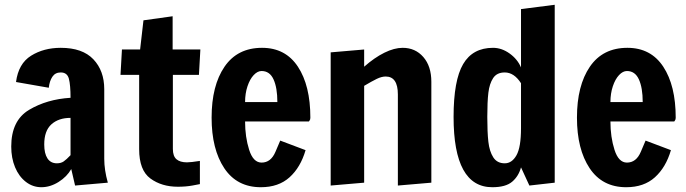

<svg xmlns="http://www.w3.org/2000/svg" viewBox="-20 -770 2870 803"><path d="M27 -157Q27 -266 101.5 -310.5Q176 -355 275 -361Q275 -415 268 -441Q261 -467 234 -467Q211 -467 199 -449Q187 -431 184 -403L47 -427Q57 -504 110 -537Q163 -570 234 -570Q325 -570 370.5 -522Q416 -474 416 -397V-106Q416 -59 431 -6L294 6L278 -63Q260 -31 225 -9Q190 13 153 13Q117 13 88 -9.5Q59 -32 43 -70.5Q27 -109 27 -157ZM275 -121V-277Q225 -277 195 -250Q165 -223 165 -166Q165 -128 178.5 -107.5Q192 -87 218 -87Q235 -87 246.5 -95Q258 -103 275 -121Z M562 -146V-457H484L490 -563H566L580 -685L702 -702V-563H818L812 -457H703V-147Q703 -117 718 -104Q733 -91 762 -91Q778 -91 816 -97V0Q812 1 784.5 6Q757 11 724 11Q656 11 609 -23.5Q562 -58 562 -146Z M865 -278Q865 -412 919 -491Q973 -570 1076 -570Q1174 -570 1226 -491Q1278 -412 1278 -278Q1278 -270 1275 -266.5Q1272 -263 1272 -262H1005Q1005 -197 1022 -143.5Q1039 -90 1074 -90Q1113 -90 1132 -135Q1151 -180 1152 -182L1258 -142Q1237 -70 1191 -28.5Q1145 13 1071 13Q971 13 918 -66.5Q865 -146 865 -278ZM1140 -343Q1140 -403 1124 -438Q1108 -473 1074 -473Q1057 -473 1041 -456Q1025 -439 1015 -409Q1005 -379 1005 -343Z M1363 -551 1503 -563V-491Q1546 -529 1587.5 -549.5Q1629 -570 1664 -570Q1717 -570 1750.5 -531.5Q1784 -493 1784 -428V-6L1644 6V-375Q1644 -450 1593 -450Q1576 -450 1555.5 -440Q1535 -430 1503 -411V-6L1363 6Z M1877 -281Q1877 -434 1917 -502Q1957 -570 2042 -570Q2078 -570 2111 -546.5Q2144 -523 2159 -488V-732L2300 -750V-6L2194 6L2159 -70Q2149 -33 2122 -10Q2095 13 2039 13Q1877 13 1877 -281ZM2159 -234V-422Q2130 -467 2091 -467Q2058 -467 2042.5 -443.5Q2027 -420 2022.5 -382Q2018 -344 2018 -281Q2018 -217 2022.5 -177Q2027 -137 2043 -112Q2059 -87 2091 -87Q2121 -87 2140 -120.5Q2159 -154 2159 -234Z M2393 -278Q2393 -412 2447 -491Q2501 -570 2604 -570Q2702 -570 2754 -491Q2806 -412 2806 -278Q2806 -270 2803 -266.5Q2800 -263 2800 -262H2533Q2533 -197 2550 -143.5Q2567 -90 2602 -90Q2641 -90 2660 -135Q2679 -180 2680 -182L2786 -142Q2765 -70 2719 -28.5Q2673 13 2599 13Q2499 13 2446 -66.5Q2393 -146 2393 -278ZM2668 -343Q2668 -403 2652 -438Q2636 -473 2602 -473Q2585 -473 2569 -456Q2553 -439 2543 -409Q2533 -379 2533 -343Z"/></svg>

Font: Francois One
Style: Regular
Weight: 400
Designer: Vernon Adams
Foundry: Vernon Adams
Version: Version 2.000